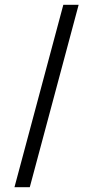

<svg xmlns="http://www.w3.org/2000/svg" viewBox="-20 -720 386 796"><path d="M306 -700 103.5 56H40L242.5 -700Z"/></svg>

Font: Urbanist Light
Style: Regular
Weight: 300
Designer: Corey Hu
Foundry: Corey Hu
Version: Version 1.330; ttfautohint (v1.8.4.7-5d5b)